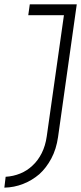

<svg xmlns="http://www.w3.org/2000/svg" viewBox="-44 -720 373 883"><path d="M93 -700 86 -650H250L171 -93Q165 -50 148 -16Q131 18 106 41Q81 65 49 78Q17 91 -18 93L-24 143Q21 142 62 126Q103 110 137 81Q169 52 192 9Q215 -34 223 -90L309 -700Z"/></svg>

Font: Josefin Slab Thin Medium
Style: Italic
Weight: 500
Italic angle: -12°
Version: Version 2.000